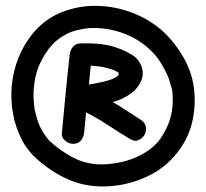

<svg xmlns="http://www.w3.org/2000/svg" viewBox="-20 -750 724 674"><path d="M474.6 -329.1Q490.2 -319.3 492.2 -303.7Q494.1 -288.1 486.8 -275.9Q479.5 -263.7 465.3 -257.8Q451.2 -252 435.5 -262.7Q396.5 -286.1 359.4 -310.5Q322.3 -335 282.2 -355.5Q280.3 -337.9 278.8 -319.8Q277.3 -301.8 275.4 -284.2Q273.4 -267.6 263.7 -256.3Q253.9 -245.1 236.3 -245.1Q221.7 -245.1 208.5 -256.3Q195.3 -267.6 197.3 -284.2Q204.1 -353.5 210.4 -421.4Q216.8 -489.3 224.6 -558.6Q226.6 -574.2 236.3 -585.9Q246.1 -597.7 263.7 -597.7Q301.8 -598.6 333.5 -595.2Q365.2 -591.8 393.6 -581.1Q419.9 -572.3 445.8 -555.7Q471.7 -539.1 479.5 -507.8Q483.4 -490.2 478.5 -474.6Q473.6 -459 463.4 -445.3Q453.1 -431.6 439 -421.4Q424.8 -411.1 410.2 -404.3Q402.3 -400.4 393.6 -397.5Q384.8 -394.5 376 -391.6Q401.4 -377 425.3 -361.3Q449.2 -345.7 474.6 -329.1ZM292 -453.1Q308.6 -456.1 326.2 -459.5Q343.8 -462.9 360.4 -467.8Q370.1 -470.7 379.9 -475.1Q389.6 -479.5 396.5 -487.3Q396.5 -495.1 395 -496.1Q393.6 -497.1 391.6 -498Q382.8 -502.9 374 -505.9Q365.2 -508.8 353.5 -511.7Q339.8 -515.6 326.2 -517.1Q312.5 -518.6 298.8 -519.5Q296.9 -502.9 295.4 -486.3Q293.9 -469.7 292 -453.1ZM547.9 -643.6Q589.8 -606.4 621.1 -553.7Q652.3 -501 660.2 -445.3Q668 -389.6 657.2 -333.5Q646.5 -277.3 614.3 -230.5Q570.3 -166 500.5 -132.3Q430.7 -98.6 353.5 -95.7Q280.3 -92.8 217.3 -121.1Q154.3 -149.4 101.6 -199.2Q95.7 -205.1 94.7 -205.6Q93.8 -206.1 92.8 -208Q72.3 -230.5 59.6 -253.9Q35.2 -298.8 25.9 -349.6Q16.6 -400.4 21.5 -451.2Q26.4 -502 45.9 -549.8Q65.4 -597.7 98.6 -636.7Q140.6 -685.5 198.7 -708Q256.8 -730.5 319.3 -729.5Q381.8 -728.5 441.9 -706.1Q502 -683.6 547.9 -643.6ZM542 -261.7Q567.4 -297.9 578.1 -335.9Q588.9 -374 585.9 -417Q585.9 -419.9 585.4 -422.4Q585 -424.8 585 -427.7Q584 -435.5 583 -439.5Q582 -443.4 580.1 -448.2Q578.1 -456.1 574.7 -467.3Q571.3 -478.5 569.3 -482.4Q559.6 -503.9 547.9 -523.9Q536.1 -543.9 521.5 -560.5Q477.5 -608.4 418 -631.3Q358.4 -654.3 294.9 -651.4Q272.5 -649.4 250 -644Q227.5 -638.7 209 -627.9Q203.1 -624 197.3 -621.1Q191.4 -618.2 186.5 -613.3Q180.7 -608.4 178.2 -606.9Q175.8 -605.5 173.8 -603.5Q168.9 -598.6 165.5 -595.2Q162.1 -591.8 158.2 -586.9Q153.3 -582 151.4 -579.1Q120.1 -536.1 108.4 -495.1Q96.7 -454.1 97.7 -408.2Q98.6 -401.4 98.6 -395Q98.6 -388.7 99.6 -381.8Q100.6 -373 101.1 -370.6Q101.6 -368.2 101.6 -366.2Q105.5 -346.7 113.3 -323.2Q117.2 -312.5 120.1 -306.2Q123 -299.8 130.9 -287.1Q134.8 -278.3 142.6 -269.5Q147.5 -263.7 151.4 -257.8Q190.4 -220.7 237.8 -196.3Q285.2 -171.9 340.8 -172.9Q368.2 -173.8 397 -179.2Q425.8 -184.6 452.6 -195.8Q479.5 -207 502.4 -223.1Q525.4 -239.3 542 -261.7Z"/></svg>

Font: Schoolbell
Style: Regular
Weight: 400
Designer: Font Diner, Inc
Foundry: Font Diner, Inc
Version: Version 1.001